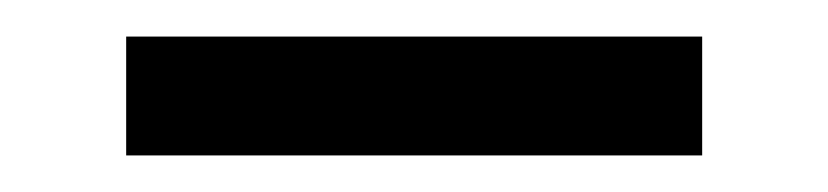

<svg xmlns="http://www.w3.org/2000/svg" viewBox="-20 -342 453 105"><path d="M49 -322H364V-257H49Z"/></svg>

Font: Murecho
Style: Regular
Weight: 400
Designer: Neil Summerour
Foundry: Positype
Version: Version 1.010; ttfautohint (v1.8.3)